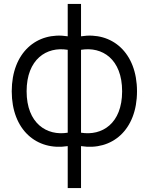

<svg xmlns="http://www.w3.org/2000/svg" viewBox="-20 -736 774 981"><path d="M326 225H394V10.5C552 35.5 680 -71.5 680 -269.5C680 -467.5 552 -575.5 394 -550.5V-716H326V-550.5C168 -575.5 40 -467.5 40 -269.5C40 -71.5 168 35.5 326 10.5ZM394 -58V-481.5C502 -499.5 604 -434.5 604 -269.5C604 -104 500.5 -40.5 394 -58ZM326 -58C219.5 -40.5 116 -105 116 -269.5C116 -433.5 218 -499.5 326 -481.5Z"/></svg>

Font: Hauora
Style: Regular
Weight: 400
Designer: Mikhail Sharanda
Foundry: WCYS & Co.
Version: Version 1.010